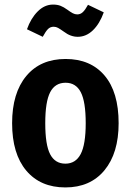

<svg xmlns="http://www.w3.org/2000/svg" viewBox="-20 -804 572 840"><path d="M499 -265Q499 -134 437 -59Q375 16 266 16Q157 16 95 -57.5Q33 -131 33 -265Q33 -397 95 -471.5Q157 -546 267 -546Q376 -546 437.5 -473.5Q499 -401 499 -265ZM178 -265Q178 -170 199.5 -129Q221 -88 266 -88Q311 -88 333 -130Q355 -172 355 -265Q355 -359 333.5 -400.5Q312 -442 267 -442Q221 -442 199.5 -400.5Q178 -359 178 -265ZM260 -665Q243 -677 234 -682Q225 -687 215 -687Q200 -687 190 -677Q180 -667 167 -643L98 -676Q115 -724 145 -754Q175 -784 212 -784Q231 -784 245 -778.5Q259 -773 274 -762Q289 -751 298.5 -746Q308 -741 318 -741Q332 -741 342.5 -751Q353 -761 365 -783L434 -750Q416 -700 386.5 -671.5Q357 -643 320 -643Q289 -643 260 -665Z"/></svg>

Font: Fira Sans Condensed SemiBold
Style: Regular
Weight: 600
Width: 3
Designer: bBox Type GmbH & Carrois Corporate GbR & Edenspiekermann AG
Foundry: bBox Type GmbH & Carrois Corporate GbR & Edenspiekermann AG
Version: Version 4.301